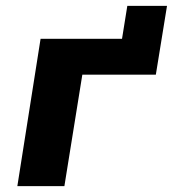

<svg xmlns="http://www.w3.org/2000/svg" viewBox="-20 -633 588 653"><path d="M39 0 118 -501H395L413 -613H548L510 -379H260L199 0Z"/></svg>

Font: Nunito Sans 8pt ExtraBold
Style: Italic
Weight: 800
Italic angle: -9°
Version: Version 3.101;gftools[0.9.27]